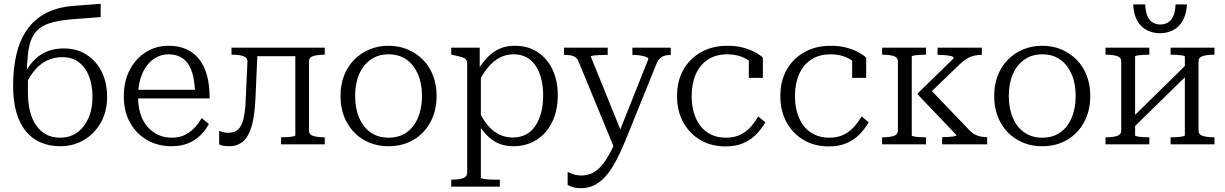

<svg xmlns="http://www.w3.org/2000/svg" viewBox="-20 -760 6451 1011"><path d="M366 -729 510 -740V-670L366 -659Q302 -654 259 -643Q216 -632 189 -611.5Q162 -591 147.5 -558.5Q133 -526 127.5 -478Q122 -430 120 -363H127Q127 -344 127 -329.5Q127 -315 127 -301.5Q127 -288 127 -273Q127 -218 138 -174Q149 -130 171 -99Q193 -68 224 -51.5Q255 -35 296 -35Q348 -35 386 -62Q424 -89 445.5 -137.5Q467 -186 467 -249Q467 -312 448.5 -359Q430 -406 395 -432.5Q360 -459 309 -459Q267 -459 232 -443.5Q197 -428 168.5 -396.5Q140 -365 116 -317V-384Q140 -426 169.5 -452.5Q199 -479 235 -492Q271 -505 315 -505Q385 -505 436 -472Q487 -439 515.5 -382Q544 -325 544 -249Q544 -174 511.5 -115.5Q479 -57 423 -23.5Q367 10 297 10Q241 10 195 -9.5Q149 -29 116.5 -68.5Q84 -108 66.5 -167.5Q49 -227 49 -307Q49 -397 66 -471.5Q83 -546 120.5 -601Q158 -656 218.5 -689Q279 -722 366 -729Z M707 -251Q707 -199 720 -159Q733 -119 757.5 -91.5Q782 -64 814 -49.5Q846 -35 884 -35Q927 -35 957.5 -51.5Q988 -68 1008.5 -91.5Q1029 -115 1042 -138L1080 -107Q1062 -74 1035 -47.5Q1008 -21 970.5 -5.5Q933 10 882 10Q812 10 755.5 -22Q699 -54 665.5 -113Q632 -172 632 -253Q632 -332 663 -391.5Q694 -451 747.5 -485Q801 -519 867 -519Q920 -519 960 -501.5Q1000 -484 1028 -449Q1056 -414 1070 -362.5Q1084 -311 1084 -242H688V-287H1031L1007 -268Q1006 -320 997 -359Q988 -398 971 -423Q954 -448 928 -461Q902 -474 867 -474Q833 -474 804 -458.5Q775 -443 753 -414Q731 -385 719 -343.5Q707 -302 707 -251Z M1274 -242 1283 -436Q1283 -457 1261 -464.5Q1239 -472 1203 -472H1199V-509H1337L1325 -239Q1321 -150 1305 -95Q1289 -40 1259.5 -15Q1230 10 1186 10Q1170 10 1155.5 7.5Q1141 5 1134 0V-71Q1139 -68 1152.5 -64.5Q1166 -61 1184 -61Q1215 -61 1234 -78.5Q1253 -96 1262.5 -136Q1272 -176 1274 -242ZM1535 -47V-509H1690V-472H1688Q1653 -472 1630 -465Q1607 -458 1607 -437V-73Q1607 -51 1630 -44Q1653 -37 1688 -37H1690V0H1460V-37H1462Q1476 -37 1493 -38Q1510 -39 1522.5 -41.5Q1535 -44 1535 -47ZM1303 -464V-509H1573V-464Z M2279 -255Q2279 -177 2246.5 -117Q2214 -57 2157 -23.5Q2100 10 2026 10Q1953 10 1895.5 -23.5Q1838 -57 1805.5 -117Q1773 -177 1773 -255Q1773 -313 1791.5 -361.5Q1810 -410 1844.5 -445Q1879 -480 1925 -499.5Q1971 -519 2026 -519Q2081 -519 2127 -499.5Q2173 -480 2207.5 -445Q2242 -410 2260.5 -361.5Q2279 -313 2279 -255ZM1850 -255Q1850 -189 1871.5 -139Q1893 -89 1932.5 -62Q1972 -35 2026 -35Q2081 -35 2120 -62Q2159 -89 2180.5 -139Q2202 -189 2202 -255Q2202 -321 2180.5 -370Q2159 -419 2120 -446.5Q2081 -474 2026 -474Q1972 -474 1932.5 -446.5Q1893 -419 1871.5 -370Q1850 -321 1850 -255Z M2612 223H2356V186H2358Q2382 186 2400.5 183Q2419 180 2429.5 172Q2440 164 2440 150V-426Q2440 -441 2432 -448.5Q2424 -456 2408 -460.5Q2392 -465 2367 -470L2356 -472V-509H2506V-381L2512 -373V176Q2512 179 2525 181.5Q2538 184 2555 185Q2572 186 2585 186H2612ZM2683 10Q2641 10 2608 -3.5Q2575 -17 2547.5 -44Q2520 -71 2495 -112L2498 -181Q2521 -134 2547.5 -101.5Q2574 -69 2607.5 -52.5Q2641 -36 2680 -36Q2719 -36 2749 -51.5Q2779 -67 2799 -97Q2819 -127 2829.5 -167.5Q2840 -208 2840 -258Q2840 -307 2829.5 -347Q2819 -387 2799.5 -415.5Q2780 -444 2751 -459Q2722 -474 2685 -474Q2644 -474 2610.5 -456Q2577 -438 2549.5 -405Q2522 -372 2498 -324L2495 -390Q2522 -433 2550.5 -461.5Q2579 -490 2613 -504.5Q2647 -519 2691 -519Q2759 -519 2809.5 -486.5Q2860 -454 2888.5 -395.5Q2917 -337 2917 -258Q2917 -179 2888 -118.5Q2859 -58 2806 -24Q2753 10 2683 10Z M3261 -42 3250 -9 3213 16 3026 -437Q3020 -451 3010 -458.5Q3000 -466 2985.5 -468.5Q2971 -471 2951 -471H2950V-509H3180V-471H3178Q3159 -471 3138.5 -470Q3118 -469 3104.5 -467.5Q3091 -466 3091 -462ZM3272 -17Q3246 46 3220 93.5Q3194 141 3166.5 171Q3139 201 3107.5 216Q3076 231 3038 231Q3014 231 2996.5 225.5Q2979 220 2969 214V145Q2972 146 2982 151Q2992 156 3007 160Q3022 164 3040 164Q3065 164 3088 156Q3111 148 3134.5 126Q3158 104 3182.5 62.5Q3207 21 3233 -44L3239 -60L3394 -449Q3394 -456 3382 -460.5Q3370 -465 3351.5 -468Q3333 -471 3313 -471H3310V-509H3512V-471Q3497 -471 3483 -467.5Q3469 -464 3457.5 -454.5Q3446 -445 3438 -427Z M3802 -35Q3849 -35 3882 -52.5Q3915 -70 3937 -96.5Q3959 -123 3973 -147L4010 -116Q3990 -81 3961.5 -52Q3933 -23 3893.5 -6Q3854 11 3800 11Q3725 11 3667.5 -23Q3610 -57 3577.5 -116.5Q3545 -176 3545 -254Q3545 -333 3578 -392Q3611 -451 3671 -485Q3731 -519 3811 -519Q3860 -519 3897.5 -508Q3935 -497 3960.5 -482.5Q3986 -468 3997 -456V-350H3923V-453Q3933 -450 3941.5 -445Q3950 -440 3955.5 -432.5Q3961 -425 3962.5 -417.5Q3964 -410 3960 -402Q3943 -432 3903 -453Q3863 -474 3811 -474Q3749 -474 3707 -446Q3665 -418 3643.5 -368.5Q3622 -319 3622 -254Q3622 -205 3634.5 -164Q3647 -123 3670 -94.5Q3693 -66 3726.5 -50.5Q3760 -35 3802 -35Z M4346 -35Q4393 -35 4426 -52.5Q4459 -70 4481 -96.5Q4503 -123 4517 -147L4554 -116Q4534 -81 4505.5 -52Q4477 -23 4437.5 -6Q4398 11 4344 11Q4269 11 4211.5 -23Q4154 -57 4121.5 -116.5Q4089 -176 4089 -254Q4089 -333 4122 -392Q4155 -451 4215 -485Q4275 -519 4355 -519Q4404 -519 4441.5 -508Q4479 -497 4504.5 -482.5Q4530 -468 4541 -456V-350H4467V-453Q4477 -450 4485.5 -445Q4494 -440 4499.5 -432.5Q4505 -425 4506.5 -417.5Q4508 -410 4504 -402Q4487 -432 4447 -453Q4407 -474 4355 -474Q4293 -474 4251 -446Q4209 -418 4187.5 -368.5Q4166 -319 4166 -254Q4166 -205 4178.5 -164Q4191 -123 4214 -94.5Q4237 -66 4270.5 -50.5Q4304 -35 4346 -35Z M4708 -73V-437Q4708 -458 4685.5 -465Q4663 -472 4627 -472H4625V-509H4856V-472H4853Q4839 -472 4822 -471Q4805 -470 4793 -468Q4781 -466 4781 -462V-47Q4781 -44 4793 -41.5Q4805 -39 4822 -38Q4839 -37 4853 -37H4856V0H4625V-37H4627Q4663 -37 4685.5 -44Q4708 -51 4708 -73ZM5178 0H4941V-38H4945Q4958 -38 4975 -39Q4992 -40 5004.5 -42.5Q5017 -45 5017 -48L4812 -263V-268L5002 -453Q5002 -461 4988.5 -464.5Q4975 -468 4956.5 -469.5Q4938 -471 4922 -471H4917V-509H5150V-471H5147Q5128 -471 5108.5 -466.5Q5089 -462 5071 -451Q5053 -440 5035 -423L4869 -263L4872 -296L5083 -76Q5098 -60 5113 -52Q5128 -44 5144 -41Q5160 -38 5177 -38H5178Z M5721 -255Q5721 -177 5688.5 -117Q5656 -57 5599 -23.5Q5542 10 5468 10Q5395 10 5337.5 -23.5Q5280 -57 5247.5 -117Q5215 -177 5215 -255Q5215 -313 5233.5 -361.5Q5252 -410 5286.5 -445Q5321 -480 5367 -499.5Q5413 -519 5468 -519Q5523 -519 5569 -499.5Q5615 -480 5649.5 -445Q5684 -410 5702.5 -361.5Q5721 -313 5721 -255ZM5292 -255Q5292 -189 5313.5 -139Q5335 -89 5374.5 -62Q5414 -35 5468 -35Q5523 -35 5562 -62Q5601 -89 5622.5 -139Q5644 -189 5644 -255Q5644 -321 5622.5 -370Q5601 -419 5562 -446.5Q5523 -474 5468 -474Q5414 -474 5374.5 -446.5Q5335 -419 5313.5 -370Q5292 -321 5292 -255Z M5884 -73V-437Q5884 -458 5861.5 -465Q5839 -472 5803 -472H5801V-509H6032V-472H6029Q6015 -472 5998 -471Q5981 -470 5969 -468Q5957 -466 5957 -462V-47Q5957 -44 5969 -41.5Q5981 -39 5998 -38Q6015 -37 6029 -37H6032V0H5801V-37H5803Q5839 -37 5861.5 -44Q5884 -51 5884 -73ZM6219 -47V-462Q6219 -466 6206.5 -468Q6194 -470 6177 -471Q6160 -472 6146 -472H6144V-509H6375V-472H6373Q6337 -472 6314 -465Q6291 -458 6291 -437V-73Q6291 -51 6314 -44Q6337 -37 6373 -37H6375V0H6144V-37H6146Q6160 -37 6177 -38Q6194 -39 6206.5 -41.5Q6219 -44 6219 -47ZM5939 -79 5910 -109 6236 -429 6266 -399ZM6088 -585Q6050 -585 6018.5 -601.5Q5987 -618 5968 -651.5Q5949 -685 5947 -737H6010Q6012 -699 6022 -675.5Q6032 -652 6049.5 -641.5Q6067 -631 6090 -631Q6113 -631 6130 -641.5Q6147 -652 6158 -675.5Q6169 -699 6170 -737H6230Q6227 -685 6208 -651.5Q6189 -618 6157.5 -601.5Q6126 -585 6088 -585Z"/></svg>

Font: Roboto Serif 36pt Light
Style: Regular
Weight: 300
Designer: Greg Gazdowicz
Foundry: Commercial Type
Version: Version 1.008